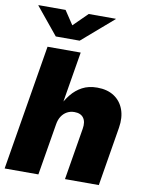

<svg xmlns="http://www.w3.org/2000/svg" viewBox="-101 -1025 845 1097"><g transform="rotate(10 321.5 -476.5)"><path d="M249 -299.3 199.2 0H3.4L124 -727.5H316.4L261.7 -398.9H248.5Q268.6 -441.4 295.2 -474.6Q321.8 -507.8 358.4 -527.3Q395 -546.9 445.3 -546.9Q503.4 -546.9 543 -521Q582.5 -495.1 599.4 -449Q616.2 -402.8 606.4 -342.8L549.8 0H353.5L403.3 -300.8Q410.2 -341.3 393.8 -364Q377.4 -386.7 340.8 -386.7Q316.9 -386.7 297.9 -376.2Q278.8 -365.7 266.1 -346.4Q253.4 -327.1 249 -299.3ZM189 -952.6 242.2 -872.6 323.2 -952.6H480.5L480 -950.2L298.8 -793.5H160.2L31.7 -950.2L32.2 -952.6Z"/></g></svg>

Font: Inter 18pt Black
Style: Italic
Weight: 900
Italic angle: -9.3988°
Designer: Rasmus Andersson
Foundry: rsms
Version: Version 4.001;git-66647c0bb